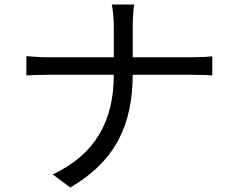

<svg xmlns="http://www.w3.org/2000/svg" viewBox="-20 -794 1040 852"><path d="M485 -675V-540H190C155 -540 118 -543 97 -545V-459C118 -461 155 -462 192 -462H485C485 -257 403 -109 214 -20L292 38C494 -80 568 -242 569 -462H834C865 -462 906 -461 922 -459V-544C906 -542 868 -540 835 -540H569V-674C569 -704 572 -754 575 -774H476C481 -754 485 -705 485 -675Z"/></svg>

Font: Source Han Sans TC
Style: Regular
Weight: 400
Designer: Ryoko NISHIZUKA 西塚涼子 (kana, bopomofo & ideographs); Paul D. Hunt (Latin, Greek & Cyrillic); Sandoll Communications 산돌커뮤니
Foundry: Adobe
Version: Version 2.002;hotconv 1.0.116;makeotfexe 2.5.65601